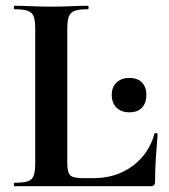

<svg xmlns="http://www.w3.org/2000/svg" viewBox="-20 -645 585 665"><path d="M213 -543V-85Q213 -60.5 217 -48.2Q221 -36 233.4 -32Q245.8 -28 270 -28H304Q382 -28 439 -70Q496 -112 515 -182Q516 -185 521 -184Q526 -183 526 -180Q523 -147 520 -100.7Q517 -54.3 517 -15Q517 0 501.6 0H30Q28 0 28 -6Q28 -12 30 -12Q60.7 -12 76.1 -17Q91.5 -22 96.7 -37Q102 -52 102 -81V-544Q102 -573 96.7 -587.5Q91.5 -602 76.1 -607.5Q60.7 -613 30 -613Q28 -613 28 -619Q28 -625 30 -625Q54 -625 87.3 -623.5Q120.6 -622 156.6 -622Q195 -622 227 -623.5Q259 -625 284 -625Q287 -625 287 -619Q287 -613 284 -613Q253.7 -613 238.5 -607.5Q223.4 -602 218.2 -587Q213 -572 213 -543ZM428 -256Q400 -256 383.5 -272.3Q367 -288.6 367 -316.6Q367 -343 383.5 -359Q400 -375 427.7 -375Q457 -375 472 -359Q487 -343 487 -316.6Q487 -288.6 471.9 -272.3Q456.7 -256 428 -256Z"/></svg>

Font: Cormorant Garamond Light
Style: Regular
Weight: 300
Designer: Christian Thalmann (Catharsis Fonts)
Foundry: Catharsis Fonts
Version: Version 4.001